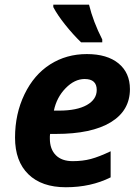

<svg xmlns="http://www.w3.org/2000/svg" viewBox="-20 -786 597 816"><path d="M339.8 -450.2Q296.9 -450.2 258.8 -411.1Q220.7 -372.1 209 -315.9H231Q306.6 -315.9 348.9 -339.6Q391.1 -363.3 391.1 -403.8Q391.1 -450.2 339.8 -450.2ZM259.8 9.8Q157.2 9.8 100.6 -45.4Q43.9 -100.6 43.9 -201.2Q43.9 -302.2 84.2 -385.5Q124.5 -468.8 193.4 -512.5Q262.2 -556.2 349.1 -556.2Q435.5 -556.2 483.9 -516.4Q532.2 -476.6 532.2 -407.2Q532.2 -315.9 450.7 -266.4Q369.1 -216.8 217.8 -216.8H192.9L191.9 -206.5V-196.8Q191.9 -152.3 217 -126.7Q242.2 -101.1 289.1 -101.1Q331.5 -101.1 366.2 -110.4Q400.9 -119.6 450.2 -143.1V-32.2Q366.2 9.8 259.8 9.8ZM414.6 -606H324.7Q290 -639.6 257.1 -680.9Q224.1 -722.2 206.5 -755.9V-766.1H358.4Q376 -693.8 414.6 -618.2Z"/></svg>

Font: CAA NEO Sans
Style: Bold Italic
Weight: 700
Italic angle: -12°
Version: Version 1.10